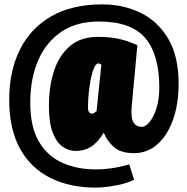

<svg xmlns="http://www.w3.org/2000/svg" viewBox="-20 -730 854 875"><path d="M416 125Q299 125 210 81Q121 37 71.5 -52Q22 -141 22 -276Q22 -405 70 -502.5Q118 -600 212.5 -655Q307 -710 446 -710Q542 -710 621 -671.5Q700 -633 747 -553Q794 -473 794 -349Q794 -256 768.5 -184.5Q743 -113 697.5 -72.5Q652 -32 590 -32Q530 -32 498.5 -60.5Q467 -89 453 -125Q424 -79 393.5 -60.5Q363 -42 326 -42Q294 -42 266 -61Q238 -80 220.5 -125Q203 -170 203 -247Q203 -337 226.5 -408Q250 -479 299.5 -520.5Q349 -562 425 -562Q481 -562 521.5 -553Q562 -544 606 -524L580 -243Q576 -192 588.5 -172Q601 -152 626 -152Q644 -152 662.5 -175Q681 -198 693.5 -238.5Q706 -279 706 -331Q706 -480 642.5 -556Q579 -632 430 -632Q329 -632 259.5 -585Q190 -538 154 -455Q118 -372 118 -262Q118 -149 158.5 -82.5Q199 -16 266.5 13Q334 42 415 42Q492 42 569 19L591 89Q571 100 539.5 108Q508 116 475 120.5Q442 125 416 125ZM397 -212Q406 -212 411 -216.5Q416 -221 420 -223L442 -435Q440 -437 436 -439Q432 -441 428 -441Q418 -441 409.5 -422.5Q401 -404 394.5 -373.5Q388 -343 384.5 -307.5Q381 -272 381 -237Q381 -225 386.5 -218.5Q392 -212 397 -212Z"/></svg>

Font: Georama ExtraCondensed Black
Style: Regular
Weight: 900
Width: 2
Designer: Jean-Baptiste Levee
Foundry: Production Type
Version: Version 1.000